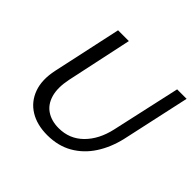

<svg xmlns="http://www.w3.org/2000/svg" viewBox="-160 -840 1032 1032"><g transform="rotate(45 355.5 -324.0)"><path d="M319 10Q241 10 186.5 -23.5Q132 -57 109.5 -119Q87 -181 105 -265L190 -658H272L192 -283Q177 -210 191.5 -160Q206 -110 244 -85Q282 -60 336 -60Q418 -60 474.5 -116Q531 -172 552 -266L639 -658H711L626 -269Q607 -187 566 -124Q525 -61 463 -25.5Q401 10 319 10Z"/></g></svg>

Font: Ysabeau Infant Medium
Style: Italic
Weight: 500
Italic angle: -12°
Designer: Christian Thalmann (Catharsis Fonts)
Version: Version 2.001;gftools[0.9.30]; featfreeze: ss01,ss02,lnum